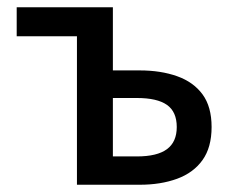

<svg xmlns="http://www.w3.org/2000/svg" viewBox="-20 -509 643 529"><path d="M192 0V-409H26V-489H291V-315H365Q423 -315 468 -299Q513 -283 538 -249Q563 -215 563 -159Q563 -103 538 -68Q513 -33 468 -16.5Q423 0 365 0ZM291 -78H357Q413 -78 440 -98Q467 -118 467 -159Q467 -201 440 -220Q413 -239 357 -239H291Z"/></svg>

Font: Source Sans 3 Medium
Style: Regular
Weight: 500
Designer: Paul D. Hunt
Foundry: Adobe
Version: Version 3.052;hotconv 1.1.0;makeotfexe 2.6.0